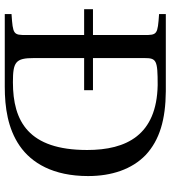

<svg xmlns="http://www.w3.org/2000/svg" viewBox="26 -758 732 825"><g transform="rotate(90 392.5 -346.0)"><path d="M20 -341H131V-93C131 -37 129 -35 41 -29V0H353C442 0 533 -13 607 -64C681 -115 737 -208 737 -358C737 -459 708 -546 647 -605C582 -666 493 -691 373 -692H41V-663C129 -657 131 -655 131 -599V-379H20ZM230 -125V-341H368V-379H230V-600C230 -652 239 -657 346 -657C561 -653 625 -523 625 -354C625 -102 502 -35 334 -35C247 -35 230 -46 230 -125Z"/></g></svg>

Font: Lingua Franca
Style: Regular
Weight: 400
Version: Version 1.19